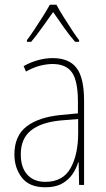

<svg xmlns="http://www.w3.org/2000/svg" viewBox="-20 -783 450 813"><path d="M203 -537Q272 -537 304 -495.5Q336 -454 336 -356V0H315L313 -96H311Q303 -69 286.5 -45Q270 -21 242.5 -5.5Q215 10 172 10Q104 10 72.5 -31Q41 -72 41 -129Q41 -208 92.5 -247.5Q144 -287 237 -296L310 -303V-351Q310 -441 284.5 -476.5Q259 -512 203 -512Q179 -512 150.5 -505Q122 -498 90 -480L80 -503Q108 -519 140 -528Q172 -537 203 -537ZM237 -273Q154 -265 111 -230.5Q68 -196 68 -129Q68 -74 95.5 -43.5Q123 -13 172 -13Q246 -13 278.5 -70.5Q311 -128 311 -220V-279ZM219 -763Q231 -740 250 -710Q269 -680 287 -652.5Q305 -625 315 -613V-606H298Q275 -632 250 -667.5Q225 -703 205 -732Q185 -704 159.5 -668Q134 -632 112 -606H94V-613Q107 -630 125 -657Q143 -684 161 -712.5Q179 -741 191 -763Z"/></svg>

Font: Noto Sans Myanmar Condensed Thin
Style: Regular
Weight: 100
Width: 3
Designer: Monotype Design Team
Foundry: Monotype Imaging Inc.
Version: Version 2.107; ttfautohint (v1.8.4.7-5d5b)